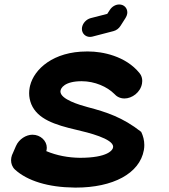

<svg xmlns="http://www.w3.org/2000/svg" viewBox="-20 -843 758 862"><path d="M551 -780.7C551.4 -783 551.6 -785.2 551.6 -787.4C551.6 -806.2 537.7 -822.9 515.2 -822.9C499.3 -822.9 482.7 -813.8 472.7 -797.9L461.5 -780.7L387.2 -761.6C367.3 -756.3 351.6 -739 348.3 -720.2C347.9 -717.8 347.7 -715.4 347.7 -713.1C347.7 -692.5 363.9 -677.3 383.7 -677.3C387.5 -677.3 391.4 -677.8 395.3 -678.8L489.7 -703.4C503 -707 513.6 -715.2 521.1 -727L543.7 -762.5C547.5 -768.5 549.9 -774.7 551 -780.7ZM115 -458.3 114.8 -457.5C114.5 -455.9 114.2 -455.5 113 -448.7C111.5 -440.4 110.8 -432.3 110.8 -424.4C110.8 -407.6 114.1 -391.5 120.5 -375.3C148.5 -308.6 225.1 -282.7 324.1 -259.9C375.3 -248.1 488 -220.3 488 -184.1C488 -169.4 464.3 -134.5 338.6 -134.5C287.1 -135.2 235.5 -144.4 187.7 -164.6C187.8 -165.1 188.2 -164.4 189.4 -171.4C189.9 -174.2 190.1 -177.1 190.1 -180C190.1 -210.6 161.9 -238.2 125.7 -238.2C97.8 -238.2 65.5 -219 51.7 -187.6L36.7 -153C35.2 -149.9 32.4 -144.8 30.7 -135C30 -131.3 29.7 -127.5 29.7 -123.7C29.7 -109 34.7 -93.4 47.1 -81.8C102.4 -31 197 -1.9 313.7 -0.9C315.5 -0.9 315.6 -0.8 320.8 -0.8C486.5 -0.8 607.2 -63.5 626 -169.6C627.3 -177.2 627.9 -184.6 627.9 -191.9C627.9 -212.8 622.8 -232.6 613.9 -250.9C530.9 -316.4 456.8 -340.1 374.4 -361.8C337.5 -371.8 251.3 -396.8 251.3 -432.3C251.3 -447.9 271 -478.4 346.6 -478.4C406 -478.4 461.4 -453.2 492.8 -421.8C503.1 -410 518.6 -400.9 538.9 -400.9C572.8 -400.9 610.6 -428.2 617.5 -467.7C618.2 -471.5 618.6 -475.4 618.6 -479.5C618.6 -491.3 615.4 -503.9 606.7 -514.4C544 -592.4 437.9 -611.8 378.3 -611.8C376.5 -611.8 376.3 -611.9 369.7 -611.9C219.1 -611.9 133.5 -532.5 115.2 -459Z"/></svg>

Font: TudorRose
Style: BoldOblique
Weight: 500
Version: Version 001.000